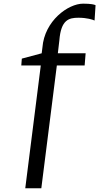

<svg xmlns="http://www.w3.org/2000/svg" viewBox="-20 -845 557 1039"><path d="M116.7 173.8H203.6L287.6 -490.7H438L443.4 -556.6H293L301.3 -627.4C310.1 -738.3 353 -749 404.8 -749C450.2 -749 482.4 -738.8 491.7 -733.9L497.1 -816.9C490.7 -820.3 473.1 -825.2 429.7 -825.2C349.1 -825.2 220.7 -732.9 209.5 -587.4L205.6 -556.6L98.1 -527.8L95.2 -490.7H200.7Z"/></svg>

Font: Merriweather
Style: Italic
Weight: 400
Italic angle: -7.5°
Designer: Eben Sorkin
Foundry: Eben Sorkin
Version: Version 1.001